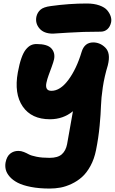

<svg xmlns="http://www.w3.org/2000/svg" viewBox="-20 -801 663 1108"><path d="M285.2 -606.9Q233.4 -606.9 208 -636.5Q182.6 -666 189.9 -704.1Q195.3 -728.5 213.1 -744.6Q231 -760.7 273.9 -766.1Q379.9 -780.8 481 -780.8Q522.9 -780.8 553.7 -769.8Q584.5 -758.8 598.9 -741.5Q613.3 -724.1 618.9 -706.3Q624.5 -688.5 621.1 -671.9Q615.7 -647 599.9 -632.6Q584 -618.2 561 -618.2Q458.5 -618.2 373.3 -612.5Q288.1 -606.9 285.2 -606.9ZM266.1 287.1Q205.6 287.1 158.4 277.8Q111.3 268.6 82.5 253.7Q53.7 238.8 36.1 218.8Q18.6 198.7 13.4 178.2Q8.3 157.7 12.2 136.2Q19 101.6 38.8 85.7Q58.6 69.8 85.9 69.8Q102.1 69.8 117.7 76.2Q133.3 82.5 146.5 89.8Q159.7 97.2 190.9 103.5Q222.2 109.9 266.1 109.9Q313.5 109.9 336.7 89.4Q359.9 68.8 367.2 30.8Q379.9 -36.6 400.9 -159.2Q344.7 -112.8 268.1 -112.8Q161.6 -112.8 111.1 -186.5Q60.5 -260.3 83 -383.8Q91.8 -432.1 103.5 -465.3Q115.2 -498.5 129.6 -515.9Q144 -533.2 158.4 -540Q172.9 -546.9 190.9 -546.9Q253.4 -546.9 276.4 -521.7Q299.3 -496.6 292 -459Q288.6 -443.4 278.6 -416Q268.6 -388.7 260.5 -366.7Q252.4 -344.7 247.8 -323Q243.2 -301.3 250 -289.1Q256.8 -276.9 276.9 -276.9Q327.6 -276.9 374.5 -339.8Q421.4 -402.8 451.2 -502Q467.8 -556.2 518.1 -556.2Q536.6 -556.2 554.2 -549.1Q571.8 -542 587.6 -526.4Q603.5 -510.7 607.4 -485.6Q611.3 -460.4 602.1 -423.8Q582.5 -359.4 573.2 -297.1Q564 -234.9 562.7 -189.7Q561.5 -144.5 554.9 -74.7Q548.3 -4.9 534.2 64.9Q523.9 116.7 502 156.7Q480 196.8 453.1 220.7Q426.3 244.6 392.8 260.3Q359.4 275.9 328.9 281.5Q298.3 287.1 266.1 287.1Z"/></svg>

Font: Shantell Sans Irregular Bouncy
Style: Italic
Weight: 800
Italic angle: -11.31°
Designer: Stephen Nixon, Anya Danilova, Shantell Martin
Foundry: Arrow Type
Version: Version 1.006;[9816181b4]